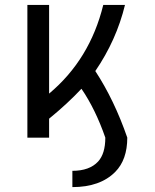

<svg xmlns="http://www.w3.org/2000/svg" viewBox="-20 -557 626 777"><path d="M90.8 0V-537.1H178.7V-178.2Q343.8 -316.4 397.9 -537.1H485.8Q451.2 -394.5 365.7 -269.5Q442.4 -152.3 495.1 0Q495.1 89.4 446.3 138.7Q385.3 200.2 272.9 200.2V134.3Q342.3 134.3 377 96.7Q406.2 64.9 406.2 0Q366.2 -115.2 309.6 -197.8Q253.4 -137.7 178.7 -76.7V0Z"/></svg>

Font: Consola Mono
Style: Book
Weight: 400
Monospace: yes
Version: Version 2.001